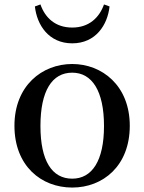

<svg xmlns="http://www.w3.org/2000/svg" viewBox="-20 -829 650 864"><path d="M305 15C443 15 564 -82 564 -263C564 -444 439 -541 305 -541C169 -541 45 -443 45 -263C45 -83 165 15 305 15ZM305 -25C214 -25 162 -105 162 -262C162 -420 214 -502 305 -502C394 -502 448 -420 448 -262C448 -105 394 -25 305 -25ZM137 -800C146 -717 199 -634 305 -634C411 -634 464 -717 473 -800L448 -809C427 -750 381 -705 305 -705C229 -705 183 -749 162 -809Z"/></svg>

Font: Source Han Serif CN SemiBold
Style: Regular
Weight: 600
Designer: Ryoko NISHIZUKA 西塚涼子 (kana & ideographs); Frank Grießhammer (Latin, Greek & Cyrillic); Wenlong ZHANG 张文龙 (bopomofo); San
Foundry: Adobe Systems Incorporated
Version: Version 1.000;PS 1;hotconv 16.6.53;makeotf.lib2.5.65590